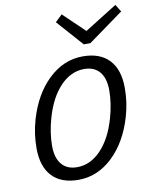

<svg xmlns="http://www.w3.org/2000/svg" viewBox="-100 -999 865 1088"><g transform="rotate(-10 333.0 -455.0)"><path d="M82 -365Q123 -505 210 -587.5Q297 -670 407 -670Q506 -670 558.5 -614Q611 -558 611 -453Q611 -411 605.5 -371.5Q600 -332 588 -290Q547 -150 460 -67.5Q373 15 263 15Q164 15 111.5 -41Q59 -97 59 -202Q59 -244 64.5 -283.5Q70 -323 82 -365ZM148 -201Q148 -131 179 -94Q210 -57 268 -57Q344 -57 405 -120.5Q466 -184 498 -296Q510 -337 516 -377.5Q522 -418 522 -454Q522 -524 491 -561Q460 -598 402 -598Q326 -598 265 -534.5Q204 -471 172 -359Q160 -318 154 -277.5Q148 -237 148 -201ZM425 -736 291 -887 331 -925 453 -808 640 -925 666 -883 463 -736Z"/></g></svg>

Font: Intel One Mono
Style: Italic
Weight: 400
Italic angle: -16°
Monospace: yes
Designer: Fred Shallcrass
Foundry: Frere-Jones Type LLC
Version: Version 1.400;hotconv 1.1.0;makeotfexe 2.6.0;FJTRelease1.4